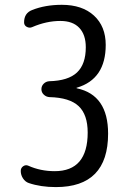

<svg xmlns="http://www.w3.org/2000/svg" viewBox="-20 -760 540 790"><path d="M98.6 -6.8Q84 -11.7 74.7 -25.9Q65.4 -40 65.4 -56.6Q65.4 -69.3 75.7 -76.2Q85.9 -83 96.7 -78.1Q146.5 -55.7 205.1 -55.7Q340.8 -55.7 340.8 -214.8Q340.8 -288.1 303.7 -323.2Q266.6 -358.4 183.6 -360.4Q169.9 -361.3 160.2 -370.6Q150.4 -379.9 150.4 -393.1Q150.4 -406.2 159.7 -415.5Q168.9 -424.8 182.6 -425.8Q260.7 -427.7 296.9 -461.9Q333 -496.1 333 -565.4Q333 -617.2 306.2 -645.5Q279.3 -673.8 228.5 -673.8Q170.9 -673.8 112.3 -648.4Q101.6 -643.6 90.3 -649.4Q79.1 -655.3 79.1 -668Q79.1 -706.1 112.3 -718.8Q166 -740.2 234.4 -740.2Q318.4 -740.2 366.7 -695.8Q415 -651.4 415 -575.2Q415 -434.6 296.9 -399.4Q294.9 -399.4 294.9 -398.4Q294.9 -396.5 296.9 -396.5Q424.8 -369.1 424.8 -210Q424.8 9.8 210 9.8Q147.5 9.8 98.6 -6.8Z"/></svg>

Font: Rounded Mgen+ 1mn regular
Style: Regular
Weight: 400
Designer: [Source Han Sans]
Ryoko NISHIZUKA  (kana & ideographs); Paul D. Hunt (Latin, Greek & Cyrillic); Wenlong ZHANG  (bopomofo
Version: Version 1.059.20150602